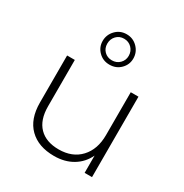

<svg xmlns="http://www.w3.org/2000/svg" viewBox="-182 -934 1033 1079"><g transform="rotate(30 334.5 -394.5)"><path d="M563 -522H513V-244C513 -182 495.8 -132.7 461.5 -96C427.2 -59.3 380.7 -41 322 -41C267.3 -41 225 -56.3 195 -87C165 -117.7 150 -162.3 150 -221V-522H100V-217C100 -145.7 119.3 -91 158 -53C196.7 -15 250 4 318 4C364 4 404 -6.2 438 -26.5C472 -46.8 497.7 -75.3 515 -112V0H563ZM260.5 -624.5C279.5 -605.5 303 -596 331 -596C359.7 -596 383.5 -605.5 402.5 -624.5C421.5 -643.5 431 -666.3 431 -693C431 -720.3 421.3 -743.8 402 -763.5C382.7 -783.2 359 -793 331 -793C303 -793 279.5 -783.2 260.5 -763.5C241.5 -743.8 232 -720.3 232 -693C232 -666.3 241.5 -643.5 260.5 -624.5ZM381 -644C367.7 -630.7 351 -624 331 -624C311 -624 294.5 -630.5 281.5 -643.5C268.5 -656.5 262 -673 262 -693C262 -713 268.5 -729.8 281.5 -743.5C294.5 -757.2 311 -764 331 -764C351 -764 367.7 -757.2 381 -743.5C394.3 -729.8 401 -713 401 -693C401 -673.7 394.3 -657.3 381 -644Z"/></g></svg>

Font: Montserrat Custom ExtraLight
Style: Regular
Weight: 300
Designer: Julieta Ulanovsky
Foundry: Julieta Ulanovsky
Version: Version 7.200